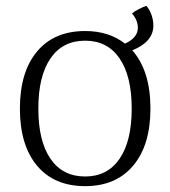

<svg xmlns="http://www.w3.org/2000/svg" viewBox="-20 -623 582 656"><path d="M432 -451Q494 -381 494 -252Q494 -127 435 -57Q376 13 271 13Q165 13 106.5 -57Q48 -127 48 -252Q48 -377 106.5 -447Q165 -517 271 -517Q352 -517 407 -474Q451 -494 451 -528Q451 -554 431 -577Q439 -584 453.5 -591.5Q468 -599 480 -603Q491 -591 497.5 -572.5Q504 -554 504 -536Q504 -480 432 -451ZM430 -252Q430 -363 388.5 -423.5Q347 -484 271 -484Q194 -484 152.5 -423.5Q111 -363 111 -252Q111 -141 152.5 -80.5Q194 -20 271 -20Q347 -20 388.5 -80.5Q430 -141 430 -252Z"/></svg>

Font: Arima Madurai Light
Style: Regular
Weight: 300
Designer: Joana Correia and Natanael Gama
Foundry: NDISCOVER
Version: Version 1.019